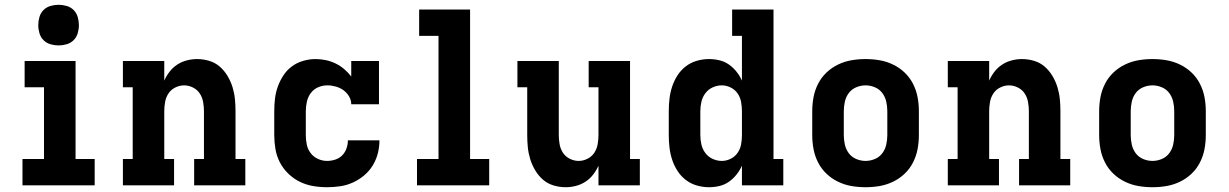

<svg xmlns="http://www.w3.org/2000/svg" viewBox="-20 -775 5140 803"><path d="M74 0V-110H164V-410H83V-520H296V-110H376V0ZM225 -585Q208 -585 191 -590Q174 -595 162 -607Q150 -619 145 -636Q140 -653 140 -670Q140 -687 145 -704Q150 -721 162 -733Q174 -745 191 -750Q208 -755 225 -755Q242 -755 259 -750Q276 -745 288 -733Q300 -721 305 -704Q310 -687 310 -670Q310 -653 305 -636Q300 -619 288 -607Q276 -595 259 -590Q242 -585 225 -585Z M494 0V-110H535V-410H494V-520H667V-438Q676 -458 689.5 -475.5Q703 -493 721.5 -505Q740 -517 761.5 -522.5Q783 -528 804 -528Q830 -528 855 -520.5Q880 -513 899 -496.5Q918 -480 931.5 -457.5Q945 -435 952.5 -410.5Q960 -386 962.5 -361Q965 -336 965 -310V-110H1006V0H792V-110H833V-310Q833 -329 829.5 -348.5Q826 -368 815.5 -384Q805 -400 787 -409Q769 -418 750 -418Q731 -418 713 -409Q695 -400 684.5 -384Q674 -368 670.5 -348.5Q667 -329 667 -310V-110H708V0Z M1348 8Q1318 8 1289 3Q1260 -2 1233.5 -15Q1207 -28 1185.5 -49Q1164 -70 1150.5 -96Q1137 -122 1132 -151.5Q1127 -181 1127 -210V-310Q1127 -336 1130 -362Q1133 -388 1142 -413Q1151 -438 1165.5 -460Q1180 -482 1201 -497.5Q1222 -513 1248 -520.5Q1274 -528 1300 -528Q1321 -528 1342.5 -523.5Q1364 -519 1383.5 -509.5Q1403 -500 1419.5 -486Q1436 -472 1449 -455V-520H1565V-339H1449Q1449 -357 1439.5 -372.5Q1430 -388 1416 -398Q1402 -408 1384.5 -413Q1367 -418 1349 -418Q1329 -418 1310.5 -410Q1292 -402 1280 -386Q1268 -370 1263.5 -350Q1259 -330 1259 -310V-210Q1259 -190 1263 -170.5Q1267 -151 1279 -135Q1291 -119 1309.5 -110.5Q1328 -102 1348 -102Q1365 -102 1382 -107.5Q1399 -113 1411 -125Q1423 -137 1429 -154Q1435 -171 1435 -188H1567Q1567 -160 1560 -133Q1553 -106 1538.5 -82.5Q1524 -59 1502.5 -41Q1481 -23 1455.5 -11.5Q1430 0 1402.5 4Q1375 8 1348 8Z M1724 0V-110H1814V-625H1733V-735H1946V-110H2026V0Z M2346 8Q2320 8 2295 0.5Q2270 -7 2251 -23.5Q2232 -40 2218.5 -62.5Q2205 -85 2197.5 -109.5Q2190 -134 2187.5 -159Q2185 -184 2185 -210V-410H2144V-520H2317V-210Q2317 -191 2320.5 -171.5Q2324 -152 2334.5 -136Q2345 -120 2363 -111Q2381 -102 2400 -102Q2419 -102 2437 -111Q2455 -120 2465.5 -136Q2476 -152 2479.5 -171.5Q2483 -191 2483 -210V-410H2442V-520H2615V-110H2656V0H2483V-82Q2474 -62 2460.5 -44.5Q2447 -27 2428.5 -15Q2410 -3 2388.5 2.5Q2367 8 2346 8Z M2945 8Q2919 8 2893.5 0.5Q2868 -7 2847.5 -23Q2827 -39 2813 -61Q2799 -83 2791 -107.5Q2783 -132 2780 -158Q2777 -184 2777 -210V-310Q2777 -336 2780 -362Q2783 -388 2791 -412.5Q2799 -437 2813 -459Q2827 -481 2847.5 -497Q2868 -513 2893.5 -520.5Q2919 -528 2945 -528Q2967 -528 2988.5 -523Q3010 -518 3028 -505.5Q3046 -493 3060 -475.5Q3074 -458 3083 -438V-625H3042V-735H3215V-110H3256V0H3083V-82Q3074 -62 3060 -44.5Q3046 -27 3028 -14.5Q3010 -2 2988.5 3Q2967 8 2945 8ZM2999 -102Q3018 -102 3036 -111Q3054 -120 3065 -136Q3076 -152 3079.5 -171.5Q3083 -191 3083 -210V-310Q3083 -329 3079.5 -348.5Q3076 -368 3065 -384Q3054 -400 3036 -409Q3018 -418 2999 -418Q2979 -418 2960.5 -409.5Q2942 -401 2930 -385Q2918 -369 2913.5 -349.5Q2909 -330 2909 -310V-210Q2909 -190 2913.5 -170.5Q2918 -151 2930 -135Q2942 -119 2960.5 -110.5Q2979 -102 2999 -102Z M3600 8Q3570 8 3541 3Q3512 -2 3485 -15Q3458 -28 3436.5 -48.5Q3415 -69 3401.5 -95.5Q3388 -122 3382.5 -151Q3377 -180 3377 -210V-310Q3377 -340 3382.5 -369Q3388 -398 3401.5 -424.5Q3415 -451 3436.5 -471.5Q3458 -492 3485 -505Q3512 -518 3541 -523Q3570 -528 3600 -528Q3630 -528 3659 -523Q3688 -518 3715 -505Q3742 -492 3763.5 -471.5Q3785 -451 3798.5 -424.5Q3812 -398 3817.5 -369Q3823 -340 3823 -310V-210Q3823 -180 3817.5 -151Q3812 -122 3798.5 -95.5Q3785 -69 3763.5 -48.5Q3742 -28 3715 -15Q3688 -2 3659 3Q3630 8 3600 8ZM3600 -102Q3620 -102 3639 -110Q3658 -118 3670 -134Q3682 -150 3686.5 -170Q3691 -190 3691 -210V-310Q3691 -330 3686.5 -350Q3682 -370 3670 -386Q3658 -402 3639 -410Q3620 -418 3600 -418Q3580 -418 3561 -410Q3542 -402 3530 -386Q3518 -370 3513.5 -350Q3509 -330 3509 -310V-210Q3509 -190 3513.5 -170Q3518 -150 3530 -134Q3542 -118 3561 -110Q3580 -102 3600 -102Z M3944 0V-110H3985V-410H3944V-520H4117V-438Q4126 -458 4139.5 -475.5Q4153 -493 4171.5 -505Q4190 -517 4211.5 -522.5Q4233 -528 4254 -528Q4280 -528 4305 -520.5Q4330 -513 4349 -496.5Q4368 -480 4381.5 -457.5Q4395 -435 4402.5 -410.5Q4410 -386 4412.5 -361Q4415 -336 4415 -310V-110H4456V0H4242V-110H4283V-310Q4283 -329 4279.5 -348.5Q4276 -368 4265.5 -384Q4255 -400 4237 -409Q4219 -418 4200 -418Q4181 -418 4163 -409Q4145 -400 4134.5 -384Q4124 -368 4120.5 -348.5Q4117 -329 4117 -310V-110H4158V0Z M4800 8Q4770 8 4741 3Q4712 -2 4685 -15Q4658 -28 4636.5 -48.5Q4615 -69 4601.5 -95.5Q4588 -122 4582.5 -151Q4577 -180 4577 -210V-310Q4577 -340 4582.5 -369Q4588 -398 4601.5 -424.5Q4615 -451 4636.5 -471.5Q4658 -492 4685 -505Q4712 -518 4741 -523Q4770 -528 4800 -528Q4830 -528 4859 -523Q4888 -518 4915 -505Q4942 -492 4963.5 -471.5Q4985 -451 4998.5 -424.5Q5012 -398 5017.5 -369Q5023 -340 5023 -310V-210Q5023 -180 5017.5 -151Q5012 -122 4998.5 -95.5Q4985 -69 4963.5 -48.5Q4942 -28 4915 -15Q4888 -2 4859 3Q4830 8 4800 8ZM4800 -102Q4820 -102 4839 -110Q4858 -118 4870 -134Q4882 -150 4886.5 -170Q4891 -190 4891 -210V-310Q4891 -330 4886.5 -350Q4882 -370 4870 -386Q4858 -402 4839 -410Q4820 -418 4800 -418Q4780 -418 4761 -410Q4742 -402 4730 -386Q4718 -370 4713.5 -350Q4709 -330 4709 -310V-210Q4709 -190 4713.5 -170Q4718 -150 4730 -134Q4742 -118 4761 -110Q4780 -102 4800 -102Z"/></svg>

Font: Iosevka Etoile Extrabold
Style: Regular
Weight: 800
Designer: Belleve Invis
Foundry: Belleve Invis
Version: Version 22.1.2; ttfautohint (v1.8.4)